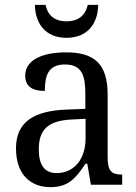

<svg xmlns="http://www.w3.org/2000/svg" viewBox="-20 -762 563 792"><path d="M254 -606C343 -606 384 -667 385 -742H342C331 -694 299 -674 254 -674C210 -674 178 -694 168 -742H124C125 -667 166 -606 254 -606ZM188 10C265 10 294 -30 333 -87H340L355 0H484V-42H481C439 -42 424 -58 424 -114V-373C424 -500 367 -546 253 -546C157 -546 84 -516 84 -450C84 -406 112 -387 165 -387C165 -451 179 -496 248 -496C321 -496 332 -446 332 -373V-313L256 -310C115 -305 46 -256 46 -150C46 -41 107 10 188 10ZM213 -48C163 -48 140 -83 140 -145C140 -223 173 -264 275 -269L333 -272V-191C333 -106 286 -48 213 -48Z"/></svg>

Font: Noto Serif Georgian SemiCondensed
Style: Regular
Weight: 400
Width: 4
Designer: Monotype Design Team, Akaki Razmadze
Foundry: Google LLC
Version: Version 2.003